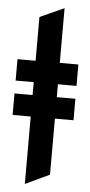

<svg xmlns="http://www.w3.org/2000/svg" viewBox="-61 -757 462 988"><g transform="rotate(5 170.0 -262.5)"><path d="M106.5 197V-665.5L231.5 -722V138ZM13 -329V-439.5H327.5V-329ZM13 -151.5V-262.5H327.5V-151.5Z"/></g></svg>

Font: Undotted
Style: Bold
Weight: 700
Designer: Delve Withrington, Dave Bailey, Thomas Jockin
Foundry: Delve Fonts LLC
Version: Version 4.000